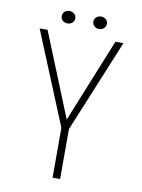

<svg xmlns="http://www.w3.org/2000/svg" viewBox="-93 -915 722 978"><g transform="rotate(10 268.0 -426.0)"><path d="M485 -737.5 287.5 -258V0H248.5V-258L51.5 -737.5H92.5L276 -284.5H260L443.5 -737.5ZM186.5 -787Q172 -787 161.8 -796Q151.5 -805 151.5 -819.5Q151.5 -833.5 161.8 -842.5Q172 -851.5 186.5 -851.5Q200.5 -851.5 211 -842.5Q221.5 -833.5 221.5 -819.5Q221.5 -805 211 -796Q200.5 -787 186.5 -787ZM350 -787Q335.5 -787 325.2 -796Q315 -805 315 -819.5Q315 -833.5 325.2 -842.5Q335.5 -851.5 350 -851.5Q364 -851.5 374.5 -842.5Q385 -833.5 385 -819.5Q385 -805 374.5 -796Q364 -787 350 -787Z"/></g></svg>

Font: Epilogue ExtraLight
Style: Regular
Weight: 250
Designer: Tyler Finck
Foundry: Etcetera Type Co
Version: Version 2.112